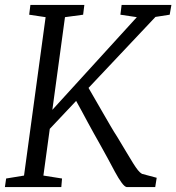

<svg xmlns="http://www.w3.org/2000/svg" viewBox="-22 -763 719 783"><path d="M-2 0 3 -35 76 -47 164 -693 97 -703 102 -743H322L317 -703L243 -693L191.5 -315L536 -693L469 -703L474 -743H677L670 -703L612 -694L339 -404.5Q351 -384 366.2 -357.5Q381.5 -331 397.5 -303.2Q413.5 -275.5 428.5 -249.8Q443.5 -224 456 -205Q478 -168.5 493.8 -142Q509.5 -115.5 520.8 -97.5Q532 -79.5 540.5 -69Q549 -58.5 557 -54L617 -38L611 0H495Q486.5 -1 474 -18Q461.5 -35 447 -61.8Q432.5 -88.5 416.8 -118.2Q401 -148 386 -174Q374.5 -194 361.8 -217Q349 -240 336 -264Q323 -288 311 -310.5Q299 -333 288.5 -351.5L181 -237.5L155 -47L231 -35L228 0Z"/></svg>

Font: Merriweather Light 18pt Light
Style: Italic
Weight: 300
Italic angle: -7.8°
Version: Version 2.101